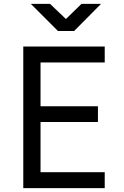

<svg xmlns="http://www.w3.org/2000/svg" viewBox="-20 -970 640 990"><path d="M100 0V-730H520V-648H189V-422H485V-341H189V-82H520V0ZM279 -810 139 -950H238L320 -872L400 -950H501L362 -810Z"/></svg>

Font: JetBrains Mono Zero
Style: Regular-Zero
Weight: 400
Designer: Philipp Nurullin, Konstantin Bulenkov
Foundry: JetBrains
Version: Version 2.211